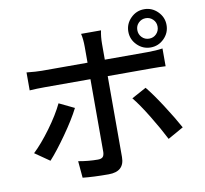

<svg xmlns="http://www.w3.org/2000/svg" viewBox="-94 -959 1188 1111"><g transform="rotate(-10 500.0 -403.5)"><path d="M865.2 -786.6Q847.7 -803.7 823.2 -803.7Q798.8 -803.7 781.2 -786.6Q763.7 -769.5 763.7 -744.1Q763.7 -718.8 780.8 -701.2Q797.9 -683.6 823.2 -683.6Q848.6 -683.6 865.7 -701.2Q882.8 -718.8 882.8 -744.1Q882.8 -769.5 865.2 -786.6ZM902.3 -665Q869.1 -631.8 823.2 -631.8Q777.3 -631.8 744.1 -665Q710.9 -698.2 710.9 -744.1Q710.9 -790 744.1 -823.2Q777.3 -856.4 823.2 -856.4Q869.1 -856.4 902.3 -823.2Q935.5 -790 935.5 -744.1Q935.5 -698.2 902.3 -665ZM241.2 -406.2 330.1 -363.3Q297.9 -299.8 239.3 -216.8Q180.7 -133.8 137.7 -86.9L51.8 -146.5Q100.6 -192.4 155.8 -267.6Q210.9 -342.8 241.2 -406.2ZM800.8 -511.7H548.8V-36.1Q548.8 48.8 456.1 48.8Q366.2 48.8 303.7 42L294.9 -56.6Q353.5 -45.9 409.2 -45.9Q428.7 -45.9 437.5 -54.2Q446.3 -62.5 447.3 -83V-511.7H179.7Q130.9 -511.7 89.8 -508.8V-614.3Q146.5 -608.4 178.7 -608.4H447.3V-701.2Q447.3 -748 439.5 -779.3H556.6Q548.8 -743.2 548.8 -700.2V-608.4H799.8Q849.6 -608.4 888.7 -614.3V-509.8Q859.4 -511.7 800.8 -511.7ZM667 -360.4 752.9 -407.2Q790 -362.3 840.8 -283.7Q891.6 -205.1 924.8 -144.5L833 -92.8Q799.8 -158.2 751.5 -237.3Q703.1 -316.4 667 -360.4Z"/></g></svg>

Font: Gen Shin Gothic Monospace Medium
Style: Regular
Weight: 500
Designer: [Source Han Sans]
Ryoko NISHIZUKA  (kana & ideographs); Paul D. Hunt (Latin, Greek & Cyrillic); Wenlong ZHANG  (bopomofo
Version: Version 1.002.20150607